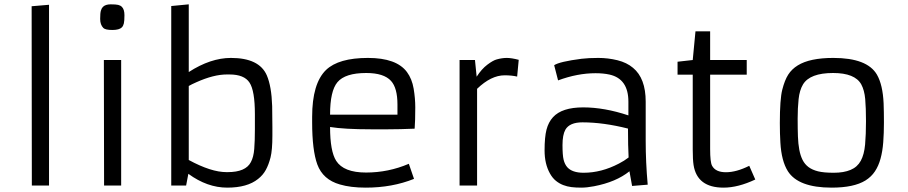

<svg xmlns="http://www.w3.org/2000/svg" viewBox="-20 -859 4205 889"><path d="M126.5 -830.1 207 -836.9V0H127.4Z M500.5 -720.2Q467.8 -720.2 458.5 -729.5Q443.8 -744.6 443.8 -771.2Q443.8 -797.9 447 -809.3Q450.2 -820.8 456.5 -827.1Q468.3 -838.9 492.4 -838.9Q516.6 -838.9 527.1 -836.4Q537.6 -834 544.4 -827.1Q556.2 -815.4 556.2 -788.8Q556.2 -762.2 553.5 -750.7Q550.8 -739.3 544.4 -732.4Q532.2 -720.2 500.5 -720.2ZM460.9 -581.1H541V0H461.9Z M852.1 -54.2 841.8 0H772.9V-831.1L854 -838.9V-525.4Q955.1 -590.8 1049.3 -590.8Q1180.2 -590.8 1215.3 -510.3Q1237.3 -459.5 1240.2 -367.7Q1241.2 -323.2 1241.2 -270V-231Q1241.2 -164.1 1232.7 -130.4Q1224.1 -96.7 1210.9 -72.5Q1197.8 -48.3 1174.8 -30.3Q1125 9.8 1032.2 9.8Q939.5 9.8 852.1 -54.2ZM854 -118.2Q957.5 -62 1028.3 -62H1034.2Q1117.7 -62 1141.6 -108.4Q1154.3 -131.8 1157.2 -169.4Q1160.2 -207 1160.2 -259.8V-330.1Q1160.2 -439 1135.3 -476.6Q1110.8 -514.2 1042.5 -514.2H1030.3Q969.2 -514.2 888.7 -478Q867.7 -468.8 854 -460.9Z M1897 -30.8Q1795.9 9.8 1673.8 9.8Q1603 9.8 1553.7 -4.9Q1475.1 -27.3 1449.2 -97.7Q1425.3 -163.6 1425.3 -293V-317.9Q1425.3 -472.7 1489.7 -535.2Q1547.9 -590.8 1683.6 -590.8Q1815.9 -590.8 1864.3 -525.4Q1887.7 -493.7 1895.3 -448.5Q1902.8 -403.3 1902.8 -362.3Q1902.8 -298.3 1899.9 -263.2Q1831.1 -260.3 1776.4 -260.3Q1776.4 -260.3 1697.8 -260.3Q1574.7 -260.3 1508.3 -271Q1508.3 -158.7 1536.6 -114.3Q1571.3 -60.1 1674.8 -60.1Q1778.3 -60.1 1873 -100.6ZM1820.3 -328.1V-375Q1820.3 -451.7 1790.5 -484.4Q1757.3 -521 1675.8 -521Q1578.1 -521 1542.5 -478.5Q1508.3 -438 1508.3 -328.1Z M2316.4 -510.3Q2253.9 -510.3 2189 -447.8V0H2107.9V-581.1H2179.2L2187 -503.9Q2210 -539.6 2236.6 -559.6Q2263.2 -579.6 2280.3 -584Q2304.7 -590.8 2326.7 -590.8Q2348.6 -590.8 2381.8 -582L2374.5 -504.4Q2349.6 -510.3 2316.4 -510.3Z M2969.7 -206.1Q2969.7 -108.9 2979 -3.9L2906.7 2L2894.5 -65.9Q2832.5 -16.1 2730.5 3.4Q2697.3 9.8 2671.4 9.8Q2645.5 9.8 2625.7 7.3Q2606 4.9 2587.6 -2.2Q2569.3 -9.3 2553.7 -22Q2538.1 -34.7 2526.4 -55.7Q2501.5 -100.1 2501.5 -162.4Q2501.5 -224.6 2510.5 -259Q2519.5 -293.5 2540.5 -316.4Q2582 -361.8 2680.2 -361.8Q2778.3 -361.8 2889.6 -324.7V-388.2Q2889.6 -494.1 2802.2 -513.7Q2773.9 -520 2737.3 -520Q2653.8 -520 2564 -486.8L2545.9 -557.1Q2570.8 -573.7 2672.9 -586.9Q2705.1 -590.8 2750.2 -590.8Q2795.4 -590.8 2838.9 -580.1Q2882.3 -569.3 2911.1 -544.9Q2969.7 -496.6 2969.7 -388.2ZM2887.7 -263.7Q2773.4 -292.5 2676.8 -292.5Q2617.2 -292.5 2597.7 -258.3Q2584.5 -234.4 2584.5 -187.5Q2584.5 -140.6 2589.6 -119.6Q2594.7 -98.6 2606.4 -85Q2629.4 -59.1 2682.1 -59.1Q2764.6 -59.1 2845.7 -101.6Q2870.6 -114.3 2890.6 -129.9Q2887.7 -182.6 2887.7 -263.7Z M3477.1 -27.8Q3397.5 9.8 3330.1 9.8Q3208 9.8 3191.4 -94.7Q3187.5 -119.6 3187.5 -167V-513.2H3117.2V-573.2L3187.5 -581.1L3200.2 -713.9H3268.1V-581.1H3437.5V-513.2H3268.1V-168.5Q3268.1 -108.4 3276.9 -91.8Q3293 -61.5 3341.3 -61.5Q3389.6 -61.5 3449.2 -91.3Z M3590.8 -289.1Q3590.8 -399.9 3602.1 -443.8Q3613.3 -487.8 3629.6 -513.4Q3646 -539.1 3673.8 -556.2Q3729.5 -590.8 3838.4 -590.8Q3995.6 -590.8 4040.5 -513.2Q4067.4 -466.3 4071.3 -380.9Q4072.8 -340.3 4072.8 -291.5Q4072.8 -242.7 4069.6 -200.4Q4066.4 -158.2 4057.1 -124.5Q4047.9 -90.8 4031.2 -65.7Q4014.6 -40.5 3987.3 -23.4Q3933.6 9.8 3830.6 9.8Q3676.3 9.8 3627.9 -66.4Q3598.1 -113.8 3593.3 -199.2Q3590.8 -240.2 3590.8 -289.1ZM3967.8 -468.3Q3938.5 -521 3837.4 -521Q3730.5 -521 3698.2 -468.3Q3682.1 -441.4 3677.7 -399.9Q3673.3 -358.4 3673.3 -309.6Q3673.3 -260.7 3674.6 -226.8Q3675.8 -192.9 3680.9 -165.8Q3686 -138.7 3696 -118.7Q3706.1 -98.6 3723.6 -85.4Q3741.2 -72.3 3767.8 -65.7Q3794.4 -59.1 3840.6 -59.1Q3886.7 -59.1 3918.2 -72.3Q3949.7 -85.4 3965.6 -114.5Q3981.4 -143.6 3985.6 -189.9Q3989.7 -236.3 3989.7 -297.9Q3989.7 -359.4 3986.1 -400.4Q3982.4 -441.4 3967.8 -468.3Z"/></svg>

Font: Armata
Style: Regular
Weight: 400
Designer: Viktoriya Grabowska
Foundry: Viktoriya Grabowska
Version: Version 1.002